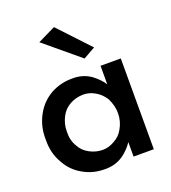

<svg xmlns="http://www.w3.org/2000/svg" viewBox="-134 -826 833 936"><g transform="rotate(-20 282.0 -358.0)"><path d="M253 -726 161 -681 341 -531 403 -566ZM402 0H507V-471H402V-375Q383 -405 347 -432Q304 -462 248 -460Q190 -460 140 -433Q88 -404 59 -352Q26 -294 28 -225Q26 -154 59 -99Q88 -46 140 -18Q189 10 248 10Q304 12 347 -18Q379 -41 402 -75ZM382 -147Q366 -116 333 -99Q304 -82 273 -82Q238 -82 206 -99Q173 -116 157 -147Q136 -181 138 -225Q137 -264 157 -302Q174 -334 206 -351Q238 -368 275 -368Q306 -368 335 -351Q364 -335 384 -303Q404 -261 403 -225Q403 -183 382 -147Z"/></g></svg>

Font: NM-font
Style: Medium
Weight: 500
Designer: ""
Foundry: ""
Version: ""